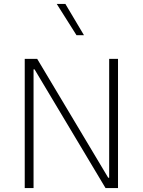

<svg xmlns="http://www.w3.org/2000/svg" viewBox="-20 -958 727 978"><path d="M407.7 -778.8H369.6L269 -938H313ZM536.1 -658.2H581.1V0H517.6L155.8 -605H150.9V0H106V-658.2H169.4L531.2 -52.7H536.1Z"/></svg>

Font: Estedad-FD ExtraLight
Style: Regular
Weight: 200
Designer: Amin Abedi
Version: Version 7.3